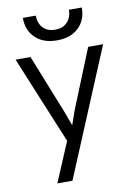

<svg xmlns="http://www.w3.org/2000/svg" viewBox="-98 -744 715 1026"><g transform="rotate(-10 260.0 -231.5)"><path d="M210 220H128L219 5L23 -470H104L232 -149L275 -32H246L287 -149L417 -470H498ZM100 -683H170Q170 -643 193.5 -617Q217 -591 260 -591Q303 -591 326.5 -617Q350 -643 350 -683H420Q420 -615 377 -574Q334 -533 260 -533Q186 -533 143 -574Q100 -615 100 -683Z"/></g></svg>

Font: Kreadon
Style: Regular
Weight: 400
Designer: kohakuno
Foundry: StudioGnu
Version: Version 1.000;Glyphs 3.1.2 (3151)